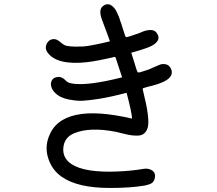

<svg xmlns="http://www.w3.org/2000/svg" viewBox="-20 -846 1040 922"><path d="M797.9 -521.5Q831.1 -465.8 711.9 -434.6Q702.1 -432.6 687.5 -428.7Q681.6 -426.8 678.7 -425.8Q675.8 -424.8 671.4 -423.8Q667 -422.9 667 -422.4Q667 -421.9 665 -418.9Q665 -418.9 672.9 -383.8Q680.7 -352.5 685.5 -326.2Q696.3 -262.7 690.4 -237.3Q685.5 -216.8 673.3 -206.1Q661.1 -195.3 642.1 -194.8Q623 -194.3 607.9 -196.8Q592.8 -199.2 568.8 -205.1Q544.9 -210.9 537.1 -212.9Q412.1 -237.3 335.9 -206.1Q289.1 -186.5 284.2 -137.2Q279.3 -87.9 322.3 -58.6Q386.7 -15.6 545.9 -22.5Q612.3 -25.4 669.9 -35.2Q693.4 -39.1 710.9 -27.3Q728.5 -15.6 723.6 8.8Q721.7 19.5 715.3 27.3Q709 35.2 696.8 39.1Q684.6 43 675.8 44.9Q607.4 56.6 507.8 56.6Q352.5 56.6 276.4 2.9Q231.4 -28.3 212.9 -82Q194.3 -135.7 213.9 -188.5Q274.4 -355.5 614.3 -276.4Q612.3 -308.6 587.9 -400.4Q509.8 -379.9 454.1 -371.1Q408.2 -364.3 378.9 -362.3Q349.6 -360.4 308.1 -368.7Q266.6 -377 243.2 -401.4Q230.5 -414.1 226.1 -430.7Q221.7 -447.3 229.5 -460.9Q237.3 -474.6 258.8 -476.6Q278.3 -478.5 297.9 -457Q307.6 -446.3 336.9 -443.4Q412.1 -435.5 566.4 -474.6Q566.4 -474.6 537.1 -563.5Q536.1 -568.4 533.7 -570.8Q531.2 -573.2 530.3 -573.2Q528.3 -573.2 516.6 -569.3Q448.2 -553.7 402.3 -547.9Q252 -530.3 207 -595.7Q194.3 -614.3 204.1 -635.3Q213.9 -656.2 235.4 -658.2Q251 -660.2 269.5 -644Q288.1 -627.9 299.8 -626Q319.3 -622.1 342.8 -622.1Q366.2 -622.1 381.8 -623Q397.5 -624 427.2 -629.9Q457 -635.7 465.8 -637.7Q474.6 -639.6 507.8 -647.5Q501 -668.9 486.3 -707Q471.7 -745.1 468.8 -753.9Q453.1 -797.9 472.7 -815.4Q502 -839.8 529.3 -806.6Q537.1 -797.9 543 -783.2Q553.7 -759.8 553.7 -757.8Q556.6 -746.1 562.5 -732.4Q563.5 -729.5 567.4 -715.8L582 -670.9Q582 -670.9 585.9 -668Q589.8 -666 644.5 -685.5Q658.2 -690.4 663.1 -693.4Q712.9 -711.9 730.5 -690.4Q758.8 -655.3 711.9 -627.9Q694.3 -616.2 610.4 -592.8Q629.9 -530.3 635.7 -511.7Q638.7 -502.9 641.1 -500Q643.6 -497.1 646.5 -498Q655.3 -499 659.2 -501Q664.1 -502.9 675.8 -506.3Q687.5 -509.8 692.4 -511.7Q698.2 -513.7 717.3 -522.5Q736.3 -531.2 748 -535.6Q759.8 -540 774.4 -537.6Q789.1 -535.2 797.9 -521.5Z"/></svg>

Font: irohamaru Regular
Style: Regular
Weight: 400
Designer: [Source Han Sans]
Ryoko NISHIZUKA  (kana & ideographs); Paul D. Hunt (Latin, Greek & Cyrillic); Wenlong ZHANG  (bopomofo
Version: Version 1.00